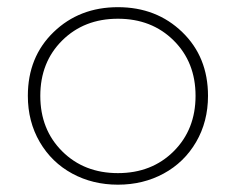

<svg xmlns="http://www.w3.org/2000/svg" viewBox="-20 -500 657 535"><path d="M57.6 -232.9Q57.6 -341.3 129.4 -410.6Q201.2 -480 308.6 -480Q416 -480 487.8 -410.6Q559.6 -341.3 559.6 -232.9Q559.6 -161.1 526.4 -104.2Q493.2 -47.4 436 -16.4Q378.9 14.6 308.6 14.6Q238.3 14.6 181.2 -16.4Q124 -47.4 90.8 -104.2Q57.6 -161.1 57.6 -232.9ZM153.3 -387.2Q92.3 -326.7 92.3 -232.9Q92.3 -139.2 153.3 -78.4Q214.4 -17.6 308.6 -17.6Q402.8 -17.6 463.9 -78.4Q524.9 -139.2 524.9 -232.9Q524.9 -326.7 463.9 -387.2Q402.8 -447.8 308.6 -447.8Q214.4 -447.8 153.3 -387.2Z"/></svg>

Font: Spartan MB ExtLt
Style: Regular
Weight: 200
Designer: Matt Bailey, Mirko Velimirovic
Foundry: Matt Bailey
Version: Version 1.005